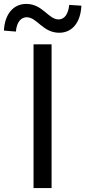

<svg xmlns="http://www.w3.org/2000/svg" viewBox="-70 -959 435 979"><path d="M101 0H193V-733H101ZM232 -792C298 -792 341 -844 345 -930L283 -934C278 -886 258 -860 229 -860C176 -860 148 -939 64 -939C-2 -939 -46 -887 -50 -803L11 -798C15 -846 37 -871 66 -871C119 -871 148 -792 232 -792Z"/></svg>

Font: Noto Sans Mono CJK HK
Style: Regular
Weight: 400
Designer: Ryoko NISHIZUKA 西塚涼子 (kana, bopomofo & ideographs); Paul D. Hunt (Latin, Greek & Cyrillic); Sandoll Communications 산돌커뮤니
Foundry: Adobe
Version: Version 2.004;hotconv 1.0.118;makeotfexe 2.5.65603